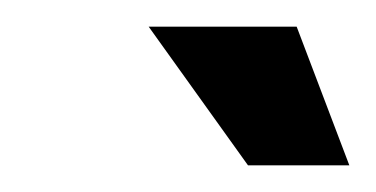

<svg xmlns="http://www.w3.org/2000/svg" viewBox="-20 -724 282 144"><path d="M166 -600 91.5 -704H202.5L242 -600Z"/></svg>

Font: Anybody Condensed ExtraBold
Style: Italic
Weight: 800
Width: 3
Italic angle: -10°
Designer: Tyler Finck
Foundry: Etcetera Type Company
Version: Version 1.010; ttfautohint (v1.8.3) -l 8 -r 50 -G 200 -x 14 